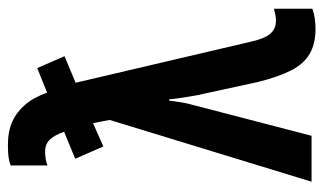

<svg xmlns="http://www.w3.org/2000/svg" viewBox="-186 -621 817 485"><g transform="rotate(-90 222.5 -378.5)"><path d="M6 0 162 -510 154 -552 95 -526 64 -597 132 -625Q124 -649 112.5 -661Q101 -673 82 -673Q72 -673 63 -671.5Q54 -670 47 -667V-760Q55 -763 63 -764.5Q71 -766 80.5 -766.5Q90 -767 100 -767Q133 -767 157.5 -756Q182 -745 200.5 -723.5Q219 -702 231 -668L293 -693L323 -624L256 -596L360 -152Q368 -117 380.5 -103.5Q393 -90 412 -90Q421 -90 428.5 -91.5Q436 -93 443 -95V2Q432 6 419 8Q406 10 392 10Q355 10 329.5 -4.5Q304 -19 287.5 -51Q271 -83 258 -135L228 -273Q225 -284 223.5 -294.5Q222 -305 220 -316Q218 -327 216.5 -338Q215 -349 214 -360H211Q209 -344 206.5 -329Q204 -314 200 -300L122 0Z"/></g></svg>

Font: Noto Sans Display ExtraCondensed SemiBold
Style: Regular
Weight: 600
Width: 2
Designer: Monotype Design Team
Foundry: Monotype Imaging Inc.
Version: Version 2.003